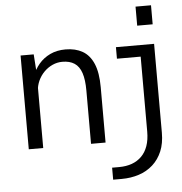

<svg xmlns="http://www.w3.org/2000/svg" viewBox="-60 -763 969 1020"><g transform="rotate(-5 425.0 -253.0)"><path d="M69.5 0V-500H139.5L146.5 -399V0ZM401.5 0V-284Q401.5 -342 389.5 -378Q377.5 -414 352 -430.8Q326.5 -447.5 287.5 -447.5Q260 -447.5 235 -436.2Q210 -425 190 -405Q170 -385 158 -358.8Q146 -332.5 144.5 -302L118 -308Q118 -347 130.5 -383.2Q143 -419.5 167.5 -448.5Q192 -477.5 227.8 -494.5Q263.5 -511.5 310 -511.5Q362.5 -511.5 400.5 -489.8Q438.5 -468 458.8 -420.2Q479 -372.5 479 -295.5V0ZM502 200V136H539Q577.5 136 607.8 125Q638 114 659.8 92.2Q681.5 70.5 693 37.8Q704.5 5 704.5 -39V-438.5H578V-500H781.5V-26Q781.5 30.5 763.8 72.8Q746 115 714.2 143.5Q682.5 172 639.8 186Q597 200 547 200ZM700.5 -705.5H783V-604H700.5Z"/></g></svg>

Font: Trispace Thin Light
Style: Regular
Weight: 300
Version: Version 1.210